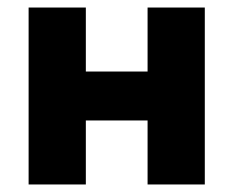

<svg xmlns="http://www.w3.org/2000/svg" viewBox="-20 -490 620 510"><path d="M524 -470H372V-300H208V-470H56V0H208V-170H372V0H524Z"/></svg>

Font: Kreadon Extra Bold
Style: Regular
Weight: 800
Designer: kohakuno
Foundry: StudioGnu
Version: Version 1.000;Glyphs 3.1.2 (3151)